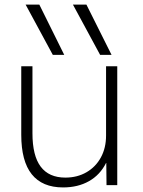

<svg xmlns="http://www.w3.org/2000/svg" viewBox="-20 -810 625 840"><path d="M211 -570 92 -790H152L261 -570ZM418 -570 299 -790H358L468 -570ZM256 10Q165 10 119 -47.5Q73 -105 73 -220V-520H122V-227Q122 -129 158 -81Q194 -33 266 -33Q318 -33 358.5 -56.5Q399 -80 421.5 -121.5Q444 -163 444 -217V-520H493V0H446L445 -97H444Q418 -45 369.5 -17.5Q321 10 256 10Z"/></svg>

Font: M PLUS 2 Light
Style: Regular
Weight: 300
Designer: Coji Morishita
Foundry: UNDERFOREST DESIGN
Version: Version 1.001